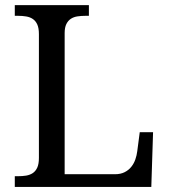

<svg xmlns="http://www.w3.org/2000/svg" viewBox="-20 -734 663 754"><path d="M38.1 0V-42H50.8Q67.9 -42 82.8 -44.4Q97.7 -46.9 108.9 -54.4Q120.1 -62 126.5 -76.2Q132.8 -90.3 132.8 -113.8V-600.1Q132.8 -623.5 126.5 -637.7Q120.1 -651.9 108.9 -659.4Q97.7 -667 82.8 -669.4Q67.9 -671.9 50.8 -671.9H38.1V-713.9H329.1V-671.9H315.9Q299.3 -671.9 284.4 -669.7Q269.5 -667.5 258.3 -660.2Q247.1 -652.8 240.5 -639.4Q233.9 -626 233.9 -604V-49.8H431.2Q453.6 -49.8 469.5 -57.9Q485.4 -65.9 495.6 -78.9Q505.9 -91.8 511.5 -107.9Q517.1 -124 519 -140.1L528.8 -214.8H581.1L574.2 0Z"/></svg>

Font: Droid Serif
Style: Regular
Weight: 400
Version: Version 1.00 build 112